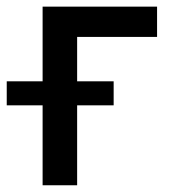

<svg xmlns="http://www.w3.org/2000/svg" viewBox="-63 -550 519 570"><path d="M403.3 -440.4H166V-308.6H274.4V-237.3H166V0H63.5V-237.3H-43V-308.6H63.5V-530.3H403.3Z"/></svg>

Font: Pretendard Medium
Style: Regular
Weight: 500
Designer: Base glyphs from Inter by Rasmus Andersson; Hangeul glyphs from Noto Sans CJK(Source Han Sans) by Jang Soo-young and Kan
Foundry: Kil Hyung-jin
Version: Version 1.309